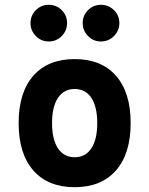

<svg xmlns="http://www.w3.org/2000/svg" viewBox="-20 -775 626 805"><path d="M293 9.8Q181.2 9.8 119.6 -60.5Q58.1 -130.9 58.1 -258.8Q58.1 -387.2 119.6 -457.3Q181.2 -527.3 293 -527.3Q404.8 -527.3 466.3 -457.3Q527.8 -387.2 527.8 -258.8Q527.8 -130.9 466.3 -60.5Q404.8 9.8 293 9.8ZM293.2 -115.7Q338.4 -115.7 363 -153.1Q387.7 -190.5 387.7 -258.9Q387.7 -327.6 363 -364.7Q338.4 -401.9 293 -401.9Q248 -401.9 223.1 -364.7Q198.2 -327.5 198.2 -258.8Q198.2 -190.4 223.1 -153.1Q248 -115.7 293.2 -115.7ZM403.1 -601.1Q371.7 -601.1 349.2 -623.8Q326.7 -646.6 326.7 -678.2Q326.7 -710.4 349.2 -732.7Q371.7 -754.9 403.1 -754.9Q435.1 -754.9 457.8 -732.6Q480.5 -710.3 480.5 -678.2Q480.5 -646.6 457.8 -623.8Q435.1 -601.1 403.1 -601.1ZM184.4 -601.1Q152.8 -601.1 130.4 -623.8Q107.9 -646.6 107.9 -678.2Q107.9 -710.4 130.4 -732.7Q153 -754.9 184.4 -754.9Q216.3 -754.9 238.8 -732.6Q261.2 -710.3 261.2 -678.2Q261.2 -646.6 238.9 -623.8Q216.5 -601.1 184.4 -601.1Z"/></svg>

Font: Cascadia Mono
Style: Regular
Weight: 400
Monospace: yes
Designer: Aaron Bell
Foundry: Saja Typeworks
Version: Version 2102.003